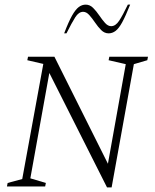

<svg xmlns="http://www.w3.org/2000/svg" viewBox="-20 -805 669 829"><path d="M10 0 13 -15 76 -32 167 -529 98 -545 101 -560H215L446 -98L523 -528L449 -545L452 -560H619L616 -545L558 -528L462 4H442L193 -490L111 -35L178 -15L175 0ZM257 -661Q276 -711 291 -737.5Q306 -764 320 -774.5Q334 -785 350 -785Q368 -785 382 -771Q396 -757 408.5 -738.5Q421 -720 433.5 -706Q446 -692 460 -692Q479 -692 494.5 -715.5Q510 -739 532 -785H542Q522 -735 507.5 -708.5Q493 -682 479 -671.5Q465 -661 449 -661Q431 -661 417 -675Q403 -689 390.5 -707.5Q378 -726 365.5 -740Q353 -754 339 -754Q320 -754 305 -730.5Q290 -707 267 -661Z"/></svg>

Font: Spectral SC ExtraLight
Style: Italic
Weight: 275
Italic angle: -10°
Designer: Jean-Baptiste Levee
Foundry: Production Type
Version: Version 2.001